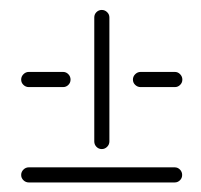

<svg xmlns="http://www.w3.org/2000/svg" viewBox="-20 -458 408 390"><path d="M23 -102.6Q23 -108.9 27.6 -113.5Q32.2 -118.1 38.5 -118.1H334.8Q341.1 -118.1 345.6 -113.5Q350 -108.9 350 -102.6Q350 -96.3 345.6 -91.9Q341.1 -87.4 334.8 -87.4H38.5Q32.2 -87.4 27.6 -91.9Q23 -96.3 23 -102.6ZM23 -296.3Q23 -302.6 27.6 -307.2Q32.2 -311.9 38.5 -311.9H108.1Q114.4 -311.9 118.9 -307.2Q123.3 -302.6 123.3 -296.3Q123.3 -290 118.9 -285.6Q114.4 -281.1 108.1 -281.1H38.5Q32.2 -281.1 27.6 -285.6Q23 -290 23 -296.3ZM186.7 -155.2Q180.4 -155.2 175.9 -159.8Q171.5 -164.4 171.5 -170.7V-422.6Q171.5 -428.9 175.9 -433.3Q180.4 -437.8 186.7 -437.8Q193 -437.8 197.6 -433.3Q202.2 -428.9 202.2 -422.6V-170.7Q202.2 -164.4 197.6 -159.8Q193 -155.2 186.7 -155.2ZM250 -296.3Q250 -302.6 254.6 -307.2Q259.3 -311.9 265.6 -311.9H335.2Q341.5 -311.9 345.9 -307.2Q350.4 -302.6 350.4 -296.3Q350.4 -290 345.9 -285.6Q341.5 -281.1 335.2 -281.1H265.6Q259.3 -281.1 254.6 -285.6Q250 -290 250 -296.3Z"/></svg>

Font: 26F Galaxy Hebrew Ultra Light
Style: Regular
Weight: 200
Designer: C₂₉H₂₅N₃O₅
Version: Version 1.000